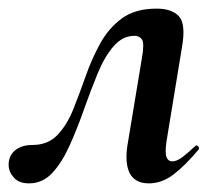

<svg xmlns="http://www.w3.org/2000/svg" viewBox="-34 -416 502 445"><path d="M33 9Q10 9 -2 -4.5Q-14 -18 -14 -34Q-14 -55 1 -67.5Q16 -80 41 -80Q77 -80 99 -103Q121 -126 135.5 -162Q150 -198 164 -238Q178 -278 197.5 -314Q217 -350 248 -373Q279 -396 329 -396Q364 -396 380.5 -378.5Q397 -361 388 -308L352 -89Q348 -61 352 -51.5Q356 -42 365 -42Q376 -42 389 -52Q402 -62 418 -77Q421 -81 425 -77Q429 -73 426 -69Q395 -32 368 -11.5Q341 9 311 9Q278 9 266 -16Q254 -41 263 -89L295 -282Q301 -316 295 -324.5Q289 -333 278 -333Q250 -333 229 -308.5Q208 -284 192 -245Q176 -206 160.5 -162Q145 -118 127.5 -79Q110 -40 87.5 -15.5Q65 9 33 9Z"/></svg>

Font: Cormorant
Style: Bold Italic
Weight: 700
Italic angle: -10°
Designer: Christian Thalmann (Catharsis Fonts)
Foundry: Catharsis Fonts
Version: Version 4.000